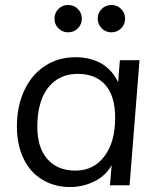

<svg xmlns="http://www.w3.org/2000/svg" viewBox="-20 -745 640 772"><path d="M541 -503 501 0H422L429 -81Q405 -38 360 -16Q314 7 262 7Q198 7 150 -23Q101 -52 75 -107Q48 -163 48 -236Q48 -319 78 -382Q107 -445 161 -480Q214 -515 284 -515Q343 -515 389 -489Q433 -462 455 -414L462 -503ZM283 -59Q357 -59 400 -117Q443 -173 443 -272Q443 -358 404 -403Q365 -448 292 -448Q217 -448 173 -392Q130 -336 130 -235Q130 -152 170 -106Q211 -59 283 -59ZM199 -670Q199 -647 215 -631Q231 -615 254 -615Q277 -615 293 -631Q309 -647 309 -670Q309 -693 293 -709Q277 -725 254 -725Q231 -725 215 -709Q199 -693 199 -670ZM373 -670Q373 -647 389 -631Q405 -615 428 -615Q451 -615 467 -631Q483 -647 483 -670Q483 -693 467 -709Q451 -725 428 -725Q405 -725 389 -709Q373 -693 373 -670Z"/></svg>

Font: PRinguin Sans
Style: Italic
Weight: 400
Designer: Vernon Adams
Foundry: Vernon Adams
Version: ""